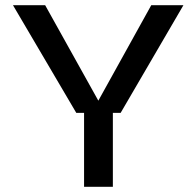

<svg xmlns="http://www.w3.org/2000/svg" viewBox="-20 -720 757 740"><path d="M415 -285V0H304V-285H274L30 -700H154L359 -332L563 -700H687L445 -285Z"/></svg>

Font: Edgecutting Lite Medium
Style: Medium
Weight: 500
Designer: RandomMaerks (Nguyen Gia Bao)
Version: Version 1.0